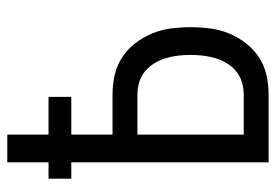

<svg xmlns="http://www.w3.org/2000/svg" viewBox="-138 -638 775 540"><g transform="rotate(-90 250.0 -367.5)"><path d="M64 0V-555H18V-619H64V-735H142V-619H248V-555H142V-439H254Q282 -439 309 -433Q336 -427 359 -412Q382 -397 399 -375Q416 -353 426.5 -327.5Q437 -302 440.5 -274.5Q444 -247 444 -220Q444 -192 440.5 -164.5Q437 -137 426.5 -111.5Q416 -86 399 -64Q382 -42 359 -27Q336 -12 309 -6Q282 0 254 0ZM142 -70H254Q272 -70 289 -75Q306 -80 319.5 -91Q333 -102 342.5 -117.5Q352 -133 357 -150Q362 -167 364 -184.5Q366 -202 366 -220Q366 -237 364 -254.5Q362 -272 357 -289Q352 -306 342.5 -321.5Q333 -337 319.5 -348Q306 -359 289 -364Q272 -369 254 -369H142Z"/></g></svg>

Font: Iosevka Term
Style: Regular
Weight: 400
Monospace: yes
Designer: Belleve Invis
Foundry: Belleve Invis
Version: Version 30.0.1